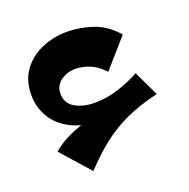

<svg xmlns="http://www.w3.org/2000/svg" viewBox="-96 -464 672 682"><g transform="rotate(-20 240.0 -122.5)"><path d="M272 -29 231 -34Q165 -34 120 -57Q75 -80 52.5 -118.5Q30 -157 30 -202Q30 -257 57 -294.5Q84 -332 129 -351.5Q174 -371 225 -371Q274 -371 322.5 -354.5Q371 -338 409 -294L315 -187Q291 -214 263 -225.5Q235 -237 209 -237Q177 -237 153 -219.5Q129 -202 129 -172Q129 -135 159.5 -117.5Q190 -100 233 -100Q279 -100 322.5 -114Q366 -128 405 -149L450 -54ZM145 126 49 18Q78 -9 127.5 -29.5Q177 -50 237 -65.5Q297 -81 358 -89L450 -54Q377 -37 324.5 -12Q272 13 230 46.5Q188 80 145 126Z"/></g></svg>

Font: Marhey Medium
Style: Regular
Weight: 500
Designer: Nur Syamsi & Bustanul Arifin
Foundry: Namelatype
Version: Version 1.000